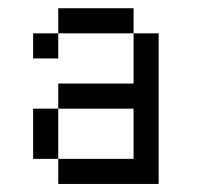

<svg xmlns="http://www.w3.org/2000/svg" viewBox="-20 -458 540 478"><path d="M62.5 -375H125V-312.5H62.5ZM62.5 -187.5H125V-62.5H62.5ZM312.5 -375H375V0H125V-62.5H312.5V-187.5H125V-250H312.5ZM125 -437.5H312.5V-375H125Z"/></svg>

Font: Pixel Operator Mono
Style: Regular
Weight: 400
Monospace: yes
Designer: Jayvee Enaguas (HarvettFox96)
Version: 2016.04.25